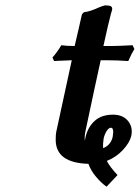

<svg xmlns="http://www.w3.org/2000/svg" viewBox="-20 -602 522 717"><path d="M401.9 -173.8Q439 -173.8 458 -150.4Q477.1 -127 470.2 -94.2Q463.9 -68.8 439 -42Q414.1 -15.1 378.9 -1Q390.6 21.5 418.9 51.8L377.9 95.2Q357.9 81.1 338.6 58.1Q319.3 35.2 310.1 9.8Q188 6.3 188 -80.1Q188 -99.1 189.9 -108.9L248 -377Q240.7 -376.5 225.1 -376Q209.5 -375.5 198.5 -375Q187.5 -374.5 182.1 -374L175.8 -387.2Q192.4 -405.3 209 -433.1Q228.5 -430.2 258.8 -430.2Q271.5 -485.4 273.9 -495.1Q276.4 -506.3 280.5 -524.4Q284.7 -542.5 286.1 -548.8L293 -556.2Q317.4 -559.1 349.1 -574.2Q360.8 -579.1 372.1 -582Q388.2 -582 394 -578.6Q399.9 -575.2 398.9 -566.9Q398.4 -564 397 -559.3Q395.5 -554.7 395 -553.2Q385.7 -519.5 366.2 -430.2H396Q420.9 -430.2 475.1 -433.1L481.9 -418.9Q472.7 -404.8 459 -374Q419.4 -377 377.9 -377H356Q334 -277.3 299.8 -115.2Q294.9 -94.2 296.9 -76.2Q297.4 -79.6 298.3 -84Q299.3 -88.4 299.8 -91.8Q309.1 -128.9 334.5 -151.4Q359.9 -173.8 401.9 -173.8ZM394 -125Q386.7 -125 379.2 -114Q371.6 -103 367.2 -85.9Q363.8 -64.9 365.2 -48.8Q380.4 -54.7 389.4 -66.2Q398.4 -77.6 400.9 -91.8Q406.7 -125 394 -125Z"/></svg>

Font: Linear Smooth
Style: Bold Italic
Weight: 700
Designer: Philipp H. Poll, Flanker
Foundry: Philipp H. Poll, reworked by Flanker
Version: Version 1.061 | FøM Fix